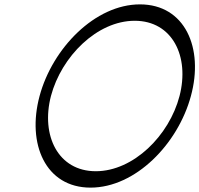

<svg xmlns="http://www.w3.org/2000/svg" viewBox="-20 -839 912 878"><path d="M853 -400C913 -619 826 -819 620 -819C415 -819 220 -619 161 -400C102 -181 188 19 394 19C600 19 794 -181 853 -400ZM213 -400C261 -581 424 -744 596 -744C768 -744 848 -581 801 -400C754 -219 590 -56 418 -56C246 -56 166 -219 213 -400Z"/></svg>

Font: Nupuram Light Oblique
Style: Regular
Weight: 300
Designer: Santhosh Thottingal (santhosh.thottingal@gmail.com)
Foundry: SMC
Version: Version 1.000